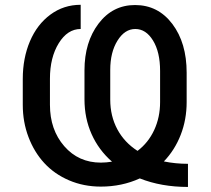

<svg xmlns="http://www.w3.org/2000/svg" viewBox="-20 -758 867 790"><path d="M753.4 -84V11.2Q643.6 11.2 555.2 -23.9Q481.4 9.8 395 9.8Q324.2 9.8 263.9 -16.1Q203.6 -42 162.1 -87.2Q120.6 -132.3 97.2 -194.1Q73.7 -255.9 73.7 -326.7V-433.1Q73.7 -519 103.3 -588.4Q132.8 -657.7 187.5 -698Q242.2 -738.3 312 -738.3V-638.7Q257.8 -638.7 221.7 -580.1Q185.5 -521.5 185.5 -434.1V-326.7Q185.5 -224.1 244.4 -156.5Q303.2 -88.9 395 -88.9Q416.5 -88.9 440.9 -92.8Q386.2 -140.6 356.9 -206.1Q327.6 -271.5 327.6 -349.6V-468.8Q327.6 -584.5 385.5 -660.9Q443.4 -737.3 535.6 -737.3Q630.4 -737.3 689.2 -659.4Q748 -581.5 748 -459V-337.9Q748 -266.1 723.6 -203.4Q699.2 -140.6 654.3 -93.8Q701.7 -84 753.4 -84ZM545.9 -137.2Q590.3 -170.9 614.5 -223.1Q638.7 -275.4 638.7 -337.9V-466.3Q638.7 -543.9 609.6 -591.3Q580.6 -638.7 536.6 -638.7Q493.2 -638.7 463.4 -590.8Q433.6 -543 433.6 -470.2V-348.1Q433.6 -280.8 462.6 -226.3Q491.7 -171.9 545.9 -137.2Z"/></svg>

Font: Interop Med
Style: Regular
Weight: 500
Designer: Rasmus Andersson, Google, Jang Haemin
Foundry: jhaemin
Version: Version 1.007